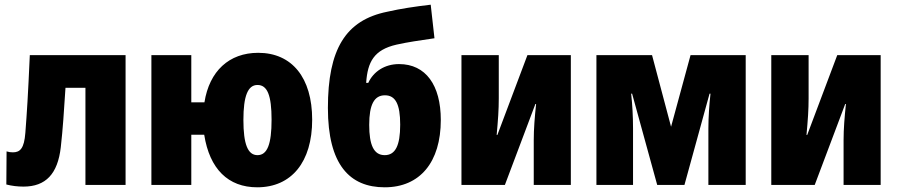

<svg xmlns="http://www.w3.org/2000/svg" viewBox="-20 -788 3826 818"><path d="M80 7C175 7 226 -47 239 -161C248 -242 252 -306 259 -414H344V0H515V-553H107C99 -374 95 -314 88 -222C83 -156 66 -139 35 -139C25 -139 18 -140 8 -143L7 -2C30 4 55 7 80 7Z M1076 10C1222 10 1310 -98 1310 -278C1310 -457 1224 -563 1080 -563C956 -563 872 -485 851 -352H795V-553H625V0H795V-214H850C873 -68 952 10 1076 10ZM1077 -127C1036 -127 1017 -173 1017 -277C1017 -379 1036 -426 1077 -426C1119 -426 1137 -382 1137 -278C1137 -174 1119 -127 1077 -127Z M1619 10C1769 10 1858 -97 1858 -277C1858 -425 1794 -515 1680 -515C1619 -515 1571 -483 1549 -435H1540C1546 -524 1573 -576 1670 -598C1720 -609 1763 -615 1831 -625L1815 -768C1747 -760 1687 -751 1630 -738C1452 -702 1377 -578 1377 -328C1377 -86 1470 10 1619 10ZM1619 -127C1572 -127 1553 -171 1553 -256C1553 -342 1574 -382 1620 -382C1665 -382 1685 -344 1685 -257C1685 -167 1664 -127 1619 -127Z M1946 0H2131L2261 -345H2264C2258 -288 2254 -239 2254 -191V0H2412V-553H2227L2099 -213H2096C2102 -279 2105 -320 2105 -369V-553H1946Z M2521 0H2677V-240C2677 -294 2674 -342 2669 -389H2673L2780 0H2896L3003 -389H3007C3002 -344 2998 -290 2998 -241V0H3157V-553H2922L2839 -248L2758 -553H2521Z M3266 0H3451L3581 -345H3584C3578 -288 3574 -239 3574 -191V0H3732V-553H3547L3419 -213H3416C3422 -279 3425 -320 3425 -369V-553H3266Z"/></svg>

Font: Noto Sans Condensed Black
Style: Regular
Weight: 900
Width: 3
Designer: Monotype Design Team
Foundry: Monotype Imaging Inc.
Version: Version 2.013